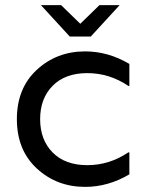

<svg xmlns="http://www.w3.org/2000/svg" viewBox="-20 -721 576 751"><path d="M482 -385Q408 -435 321.5 -435Q235 -435 186 -385.5Q137 -336 137 -255Q137 -174 186 -124.5Q235 -75 321.5 -75Q408 -75 482 -125H486V-39Q403 10 313 10Q202 10 124 -62Q46 -134 46 -255Q46 -376 124 -448Q202 -520 313 -520Q403 -520 486 -471V-385ZM448 -701 335 -578H253L140 -701H219L294 -628L369 -701Z"/></svg>

Font: Varela
Style: Regular
Weight: 400
Designer: Joe Prince
Foundry: Joe Prince
Version: Version 1.000